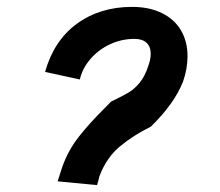

<svg xmlns="http://www.w3.org/2000/svg" viewBox="-20 -527 640 558"><path d="M283 -211.5 302.5 -231.5Q336.5 -248 353.8 -258.2Q371 -268.5 386 -286.8Q401 -305 410.5 -334Q418 -354.5 418 -370.5Q418 -391.5 405.8 -402.8Q393.5 -414 371 -414Q333 -414 299.5 -398.2Q266 -382.5 242.8 -355.5Q219.5 -328.5 212 -296L111 -318Q136.5 -409 203.5 -458Q270.5 -507 364 -507Q413.5 -507 450 -489.2Q486.5 -471.5 505.8 -439Q525 -406.5 525 -363.5Q525 -327.5 512 -290Q487 -226 418.5 -159Q367 -133.5 328.2 -101.2Q289.5 -69 269 -15Q269 -16 267.5 -8.8Q266 -1.5 262 11L147.5 0L161 -42Q178.5 -91 209.8 -130.5Q241 -170 283 -211.5Z"/></svg>

Font: JuliaMono Black
Style: Italic
Weight: 900
Italic angle: -9°
Monospace: yes
Designer: cormullion
Foundry: corm
Version: Version 0.057; ttfautohint (v1.8.4)